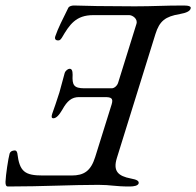

<svg xmlns="http://www.w3.org/2000/svg" viewBox="-51 -673 713 698"><path d="M-22 5C106 5 207 -1 307 -1C352 -1 366 5 420 5C437 5 450 2 453 -6C455 -15 447 -20 425 -24C378 -33 359 -51 374 -99L514 -549C529 -597 550 -613 603 -622C627 -626 640 -633 642 -642C645 -650 634 -653 617 -653C542 -653 509 -650 439 -650C395 -650 344 -651 302 -651L218 -653C211 -653 200 -651 197 -644C178 -606 159 -568 150 -541C146 -529 154 -526 160 -526C167 -526 169 -529 174 -536C202 -584 225 -618 288 -618H419C430 -618 451 -605 445 -586L379 -374C376 -362 365 -352 355 -352H256C217 -352 211 -364 213 -401C213 -416 210 -423 202 -423C197 -423 187 -417 184 -407C181 -398 170 -353 165 -337C159 -317 142 -268 139 -260C136 -251 135 -243 143 -243C153 -243 164 -254 176 -275C193 -306 210 -320 236 -320H329C352 -320 362 -317 355 -294L295 -102C279 -51 254 -35 209 -35H105C39 -35 20 -49 12 -116C10 -123 8 -126 3 -126C3 -126 2 -126 1 -126C-7 -125 -13 -123 -16 -115C-21 -97 -30 -38 -31 -12C-31 -3 -30 5 -22 5Z"/></svg>

Font: EB Garamond
Style: Italic
Weight: 400
Italic angle: -17.2°
Designer: Georg Duffner and Octavio Pardo
Foundry: Georg Duffner
Version: Version 1.000;PS 001.000;hotconv 1.0.88;makeotf.lib2.5.64775